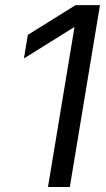

<svg xmlns="http://www.w3.org/2000/svg" viewBox="-20 -748 422 768"><path d="M379.9 -727.5 259.3 0H171.9L277.8 -638.7H275.4L75.7 -514.2L91.3 -608.4L282.2 -727.5Z"/></svg>

Font: Inter 24pt
Style: Italic
Weight: 400
Italic angle: -9.3988°
Designer: Rasmus Andersson
Foundry: rsms
Version: Version 4.001;git-66647c0bb